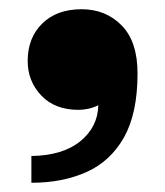

<svg xmlns="http://www.w3.org/2000/svg" viewBox="-20 -232 358 416"><path d="M48 106Q116 105 154 74Q192 43 193 -4Q183 1 172 3.5Q161 6 150 6Q99 6 69.5 -25Q40 -56 40 -100Q40 -150 71.5 -181Q103 -212 157 -212Q209 -212 243.5 -177Q278 -142 278 -73Q278 13 249 65Q220 117 168 140.5Q116 164 48 164Z"/></svg>

Font: Montagu Slab 144pt
Style: Bold
Weight: 700
Designer: Florian Karsten
Foundry: Florian Karsten
Version: Version 1.000